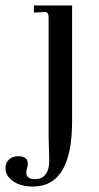

<svg xmlns="http://www.w3.org/2000/svg" viewBox="-93 -440 364 703"><path d="M28 243Q-17 243 -45 223.5Q-73 204 -73 176Q-73 156 -60 144Q-47 132 -26 132Q9 132 9 160Q9 166 6 176Q3 186 3 191Q3 216 34 216Q92 216 87 133Q85 75 85 59V-376Q85 -396 72 -396L31 -394V-420H171V4Q171 243 28 243Z"/></svg>

Font: UnnaRegular
Style: Regular
Weight: 400
Designer: Jorge de Buen Unna
Foundry: Omnibus-Type
Version: Version 2.008;hotconv 1.0.109;makeotfexe 2.5.65596